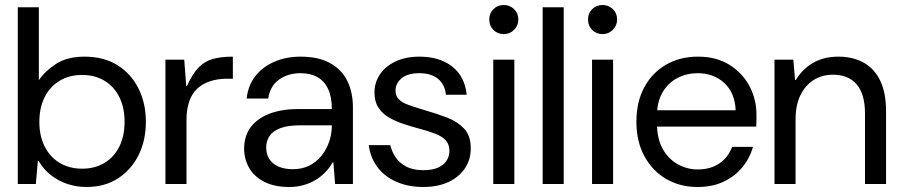

<svg xmlns="http://www.w3.org/2000/svg" viewBox="-20 -734 3596 766"><path d="M325 12Q285 12 249 0Q213 -12 183.5 -35Q154 -58 134 -92H131L123 0H51V-705H135V-414Q159 -450 203.5 -479Q248 -508 317 -508Q395 -508 449.5 -473.5Q504 -439 533 -380Q562 -321 562 -248Q562 -174 533 -115.5Q504 -57 451 -22.5Q398 12 325 12ZM308 -61Q359 -61 397.5 -84.5Q436 -108 456.5 -150Q477 -192 477 -248Q477 -304 456.5 -346Q436 -388 397.5 -411.5Q359 -435 308 -435Q256 -435 217.5 -411.5Q179 -388 158 -346Q137 -304 137 -248Q137 -192 158 -150Q179 -108 217.5 -84.5Q256 -61 308 -61Z M640 0V-496H715L723 -391H726Q748 -440 772.5 -465Q797 -490 830 -499Q863 -508 909 -508V-420H887Q849 -420 818.5 -410Q788 -400 767 -380.5Q746 -361 735 -329.5Q724 -298 724 -255V0Z M1134 12Q1074 12 1033.5 -9Q993 -30 973.5 -65Q954 -100 954 -141Q954 -192 980.5 -227Q1007 -262 1055.5 -280.5Q1104 -299 1170 -299H1304Q1304 -347 1289 -379Q1274 -411 1246 -426.5Q1218 -442 1179 -442Q1130 -442 1094 -417Q1058 -392 1050 -341H964Q970 -395 1000 -432Q1030 -469 1076.5 -488.5Q1123 -508 1179 -508Q1250 -508 1296.5 -482.5Q1343 -457 1365.5 -411.5Q1388 -366 1388 -305V0H1317L1310 -86H1307Q1294 -63 1276 -45Q1258 -27 1236.5 -14.5Q1215 -2 1189 5Q1163 12 1134 12ZM1148 -59Q1186 -59 1214.5 -73.5Q1243 -88 1263 -113Q1283 -138 1293.5 -169.5Q1304 -201 1304 -234H1177Q1128 -234 1098 -222.5Q1068 -211 1055 -191Q1042 -171 1042 -145Q1042 -119 1054.5 -99.5Q1067 -80 1091 -69.5Q1115 -59 1148 -59Z M1668 12Q1609 12 1562 -8.5Q1515 -29 1486.5 -66.5Q1458 -104 1451 -155H1537Q1543 -130 1558 -107Q1573 -84 1600.5 -69.5Q1628 -55 1669 -55Q1705 -55 1728 -65.5Q1751 -76 1762 -93.5Q1773 -111 1773 -131Q1773 -158 1758.5 -174Q1744 -190 1715.5 -201Q1687 -212 1648 -222Q1618 -230 1587 -240.5Q1556 -251 1530.5 -266Q1505 -281 1489.5 -305Q1474 -329 1474 -365Q1474 -405 1496 -437.5Q1518 -470 1558.5 -489Q1599 -508 1654 -508Q1733 -508 1783.5 -469Q1834 -430 1842 -356H1759Q1755 -397 1727.5 -419.5Q1700 -442 1653 -442Q1607 -442 1582.5 -422Q1558 -402 1558 -372Q1558 -352 1570.5 -338.5Q1583 -325 1609.5 -315.5Q1636 -306 1676 -294Q1722 -281 1763.5 -265Q1805 -249 1831.5 -221Q1858 -193 1858 -144Q1859 -99 1835.5 -63.5Q1812 -28 1769.5 -8Q1727 12 1668 12Z M1948 0V-496H2032V0ZM1990 -598Q1965 -598 1948.5 -614.5Q1932 -631 1932 -657Q1932 -681 1948.5 -697.5Q1965 -714 1990 -714Q2014 -714 2031 -697.5Q2048 -681 2048 -656Q2048 -632 2031 -615Q2014 -598 1990 -598Z M2145 0V-705H2229V0Z M2342 0V-496H2426V0ZM2384 -598Q2359 -598 2342.5 -614.5Q2326 -631 2326 -657Q2326 -681 2342.5 -697.5Q2359 -714 2384 -714Q2408 -714 2425 -697.5Q2442 -681 2442 -656Q2442 -632 2425 -615Q2408 -598 2384 -598Z M2763 12Q2692 12 2637 -20.5Q2582 -53 2550.5 -111.5Q2519 -170 2519 -248Q2519 -327 2550 -385Q2581 -443 2636.5 -475.5Q2692 -508 2765 -508Q2838 -508 2890 -475.5Q2942 -443 2970 -390.5Q2998 -338 2998 -276Q2998 -266 2998 -254.5Q2998 -243 2997 -229H2582V-294H2915Q2912 -364 2869.5 -403Q2827 -442 2763 -442Q2720 -442 2683 -423Q2646 -404 2623.5 -366Q2601 -328 2601 -271V-243Q2601 -181 2624 -140Q2647 -99 2684.5 -78.5Q2722 -58 2763 -58Q2815 -58 2850 -82Q2885 -106 2901 -148H2984Q2971 -102 2941 -66Q2911 -30 2866.5 -9Q2822 12 2763 12Z M3070 0V-496H3145L3152 -415H3155Q3181 -458 3223.5 -483Q3266 -508 3325 -508Q3382 -508 3425 -484.5Q3468 -461 3491.5 -412.5Q3515 -364 3515 -290V0H3431V-281Q3431 -358 3398 -397Q3365 -436 3303 -436Q3260 -436 3226.5 -415Q3193 -394 3173.5 -354.5Q3154 -315 3154 -257V0Z"/></svg>

Font: DM Sans 9pt 36pt
Style: Regular
Weight: 400
Version: Version 4.004;gftools[0.9.30]